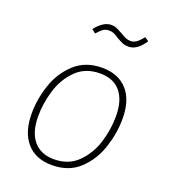

<svg xmlns="http://www.w3.org/2000/svg" viewBox="-138 -846 839 955"><g transform="rotate(20 281.5 -368.5)"><path d="M65 -198Q65 -273 90.5 -349.5Q116 -426 173 -478.5Q230 -531 318 -531Q404 -531 451.5 -478Q499 -425 499 -327Q499 -252 474 -174.5Q449 -97 392.5 -43.5Q336 10 246 10Q160 10 112.5 -44.5Q65 -99 65 -198ZM464 -326Q464 -411 426.5 -456Q389 -501 318 -501Q240 -501 191 -452Q142 -403 121 -333Q100 -263 100 -196Q100 -112 138 -66.5Q176 -21 246 -21Q323 -21 372 -69.5Q421 -118 442.5 -188Q464 -258 464 -326ZM338 -697Q324 -707 312.5 -712Q301 -717 288 -717Q269 -717 257 -709Q245 -701 225 -679L205 -695Q246 -747 288 -747Q303 -747 315.5 -741.5Q328 -736 348 -725Q364 -715 376.5 -709.5Q389 -704 403 -704Q419 -704 433.5 -714Q448 -724 466 -747L487 -733Q449 -674 403 -674Q385 -674 372 -679.5Q359 -685 338 -697Z"/></g></svg>

Font: FiraGO UltraLight
Style: Italic
Weight: 200
Italic angle: -8°
Designer: bBox Type GmbH
Foundry: bBox Type GmbH
Version: Version 1.001